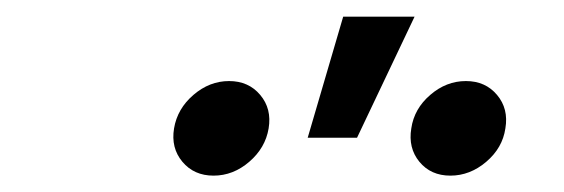

<svg xmlns="http://www.w3.org/2000/svg" viewBox="-20 -831 676 230"><path d="M519.5 -620.6Q496.1 -620.6 482.4 -637.2Q468.8 -653.8 472.7 -677.2Q476.1 -700.7 495.4 -717.3Q514.6 -733.9 538.1 -733.9Q561.5 -733.9 575.4 -717.3Q589.4 -700.7 585.4 -677.2Q582 -653.8 562.5 -637.2Q543 -620.6 519.5 -620.6ZM235.8 -620.6Q212.4 -620.6 198.5 -637.2Q184.6 -653.8 188.5 -677.2Q192.4 -700.7 211.7 -717.3Q231 -733.9 254.4 -733.9Q277.8 -733.9 291.7 -717.3Q305.7 -700.7 301.8 -677.2Q297.9 -653.8 278.6 -637.2Q259.3 -620.6 235.8 -620.6ZM348.6 -666 391.1 -811H476.6L407.7 -666Z"/></svg>

Font: Inter 28pt
Style: Italic
Weight: 400
Italic angle: -9.3988°
Designer: Rasmus Andersson
Foundry: rsms
Version: Version 4.001;git-66647c0bb